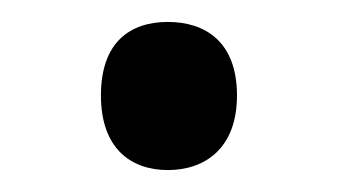

<svg xmlns="http://www.w3.org/2000/svg" viewBox="-20 -440 308 175"><path d="M72 -353C72 -305 99 -285 133 -285C167 -285 196 -305 196 -353C196 -402 167 -420 133 -420C99 -420 72 -402 72 -353Z"/></svg>

Font: Noto Sans Gujarati UI
Style: Regular
Weight: 400
Designer: Jelle Bosma - Monotype Design Team, Universal Thirst
Foundry: Monotype Imaging Inc.
Version: Version 2.106